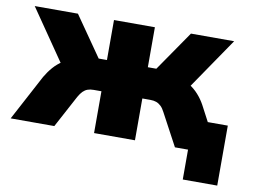

<svg xmlns="http://www.w3.org/2000/svg" viewBox="-83 -592 1083 823"><g transform="rotate(10 458.5 -181.0)"><path d="M759 130V0H719V-131H909V130ZM-13 0 93 -199Q107 -223 124.5 -243Q142 -263 164.5 -277Q187 -291 212 -294L181 -236L5 -492H193L314 -318H350V-492H528V-318H565L685 -492H873L698 -236L666 -294Q692 -291 714.5 -277Q737 -263 755 -243Q773 -223 786 -199L891 0H702L627 -140Q619 -156 609.5 -165Q600 -174 589 -178Q578 -182 563 -182H528V0H350V-182H316Q301 -182 290 -178Q279 -174 270 -165Q261 -156 252 -140L177 0Z"/></g></svg>

Font: Nunito Sans 12pt Black
Style: Regular
Weight: 900
Designer: Vernon Adams
Foundry: Vernon Adams
Version: Version 3.101;gftools[0.9.27]